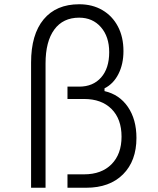

<svg xmlns="http://www.w3.org/2000/svg" viewBox="-20 -882 740 902"><path d="M297 0V-63H375Q457 -63 504 -110.5Q551 -158 551 -240Q551 -323 504 -370Q457 -417 375 -417H297V-475H352Q417 -475 455 -518Q493 -561 493 -637Q493 -710 454 -754.5Q415 -799 352 -799Q276 -799 235 -743Q194 -687 194 -584V0H126V-588Q126 -720 185 -791Q244 -862 352 -862Q414 -862 461 -834.5Q508 -807 534 -757.5Q560 -708 560 -642Q560 -581 536.5 -534.5Q513 -488 471 -467V-454Q541 -438 581 -379.5Q621 -321 621 -234Q621 -126 558 -63Q495 0 385 0Z"/></svg>

Font: Martian Mono ExtraLight
Style: Regular
Weight: 200
Monospace: yes
Designer: Roman Shamin
Foundry: Evil Martians
Version: Version 1.000; ttfautohint (v1.8.4.7-5d5b)